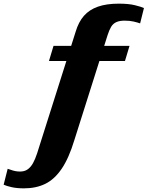

<svg xmlns="http://www.w3.org/2000/svg" viewBox="-164 -788 808 1051"><path d="M129 -537H545L520 -454H104ZM243 -21Q213 78 173.5 136Q134 194 83.5 218.5Q33 243 -33 243Q-72 243 -100.5 236.5Q-129 230 -144 223L-122 136Q-114 138 -103.5 142Q-93 146 -80.5 148.5Q-68 151 -55 151Q-36 151 -22 144.5Q-8 138 4.5 123Q17 108 28 81.5Q39 55 51 14L250 -614Q266 -668 295.5 -701.5Q325 -735 372 -751.5Q419 -768 486 -768Q540 -768 574.5 -759.5Q609 -751 624 -744L603 -660Q589 -665 567.5 -670Q546 -675 518 -675Q491 -675 473 -667Q455 -659 444.5 -641.5Q434 -624 425 -596Z"/></svg>

Font: Roboto Serif 20pt ExtraBold
Style: Italic
Weight: 800
Italic angle: -10°
Version: Version 1.007